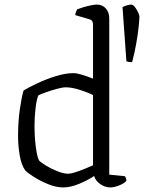

<svg xmlns="http://www.w3.org/2000/svg" viewBox="-20 -820 630 840"><path d="M256 0Q225 0 190 -14.5Q155 -29 127.5 -46.5Q100 -64 90 -75Q74 -97 66.5 -139Q59 -181 59 -225Q59 -287 66.5 -340Q74 -393 83 -424Q104 -437 142 -455Q180 -473 223 -486.5Q266 -500 302 -500Q315 -500 338.5 -493Q362 -486 387 -476V-713Q387 -720 384 -726.5Q381 -733 370 -736L309 -754Q310 -761 312.5 -767.5Q315 -774 317 -779Q327 -783 343.5 -788Q360 -793 377 -796.5Q394 -800 403 -800Q428 -800 443 -783Q458 -766 458 -740V-56L527 -49Q528 -47 530.5 -41Q533 -35 533 -29Q523 -17 500.5 -8.5Q478 0 463 0Q439 0 418 -15Q397 -30 392 -50Q365 -32 327 -16Q289 0 256 0ZM278 -60Q293 -60 326 -72Q359 -84 387 -97V-404Q366 -415 330.5 -426.5Q295 -438 268 -438Q254 -438 230 -431.5Q206 -425 183 -417Q160 -409 148 -403Q140 -385 135.5 -346.5Q131 -308 131 -271Q131 -218 137 -174.5Q143 -131 151 -118Q159 -109 182 -95Q205 -81 232 -70.5Q259 -60 278 -60ZM558 -548Q542 -548 533 -552L516 -789Q523 -793 535 -796.5Q547 -800 553 -800Q562 -800 570 -789.5Q578 -779 584 -766.5Q590 -754 590 -748Q590 -735 586.5 -701.5Q583 -668 575.5 -626.5Q568 -585 558 -548Z"/></svg>

Font: Texturina ExtraLight
Style: Regular
Weight: 200
Designer: Guillermo Torres Carreño
Foundry: Omnibus-Type
Version: Version 1.002; ttfautohint (v1.8.3)